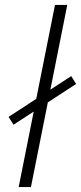

<svg xmlns="http://www.w3.org/2000/svg" viewBox="-20 -762 330 782"><path d="M204 -742H254L106 0H56ZM15 -286 270 -452 290 -420 35 -254Z"/></svg>

Font: Idrija
Style: Italic
Weight: 300
Italic angle: -11.3°
Designer: Julieta Ulanovsky
Foundry: Julieta Ulanovsky
Version: Version 7.200